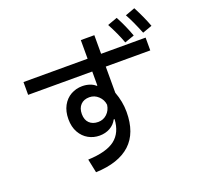

<svg xmlns="http://www.w3.org/2000/svg" viewBox="-155 -1050 1310 1269"><g transform="rotate(-20 500.0 -415.0)"><path d="M917 -709Q878 -805 849 -856L917 -881Q960 -799 984 -733ZM784 -689Q758 -760 717 -836L786 -861Q825 -788 852 -713ZM608 -804V-673H921V-583H608V-399Q635 -327 635 -255Q635 -107 552.5 -31Q470 45 309 51L289 -45Q419 -50 479 -96.5Q539 -143 544 -237H538Q521 -204 488.5 -186Q456 -168 415 -168Q373 -168 337 -188Q301 -208 279 -247Q257 -286 257 -340Q257 -395 278.5 -434.5Q300 -474 336.5 -494.5Q373 -515 417 -515Q445 -515 469.5 -506.5Q494 -498 508 -484H513V-583H62V-673H513V-804ZM530 -343Q526 -379 499 -404.5Q472 -430 436 -430Q397 -430 374.5 -406.5Q352 -383 352 -342Q352 -301 375 -278.5Q398 -256 437 -256Q473 -256 499 -280.5Q525 -305 530 -343Z"/></g></svg>

Font: IBM Plex Sans JP Medm
Style: Regular
Weight: 500
Designer: Mike Abbink; Paul van der Laan; Pieter van Rosmalen; Wujin Sim; Yejin Wi; Jinhee Kim; Boomi Park; Yona Kim; Kichan Ma
Foundry: Sandoll Inc.
Version: Version 1.002